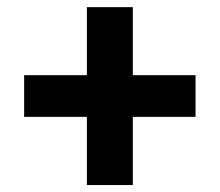

<svg xmlns="http://www.w3.org/2000/svg" viewBox="-20 -620 626 547"><path d="M227.5 -92.8V-599.6H358.4V-92.8ZM48.8 -287.1V-405.8H537.1V-287.1Z"/></svg>

Font: Cascadia Mono PL
Style: Regular
Weight: 400
Monospace: yes
Designer: Aaron Bell
Foundry: Saja Typeworks
Version: Version 2102.003